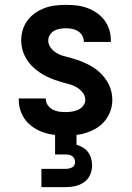

<svg xmlns="http://www.w3.org/2000/svg" viewBox="-20 -548 540 788"><path d="M249 8Q226 8 203.5 5.5Q181 3 160 -4Q139 -11 119.5 -23.5Q100 -36 86 -53.5Q72 -71 64.5 -93Q57 -115 57 -137V-144H168V-142Q168 -128 176 -116.5Q184 -105 196 -98.5Q208 -92 221.5 -90Q235 -88 249 -88Q262 -88 275.5 -90Q289 -92 301 -97.5Q313 -103 321.5 -114Q330 -125 330 -138Q330 -155 319.5 -168Q309 -181 295 -189.5Q281 -198 265.5 -202Q250 -206 234.5 -210.5Q219 -215 203.5 -220.5Q188 -226 173.5 -233Q159 -240 145.5 -249Q132 -258 120 -268.5Q108 -279 98 -292Q88 -305 81 -320Q74 -335 70.5 -350.5Q67 -366 67 -382Q67 -405 73.5 -426Q80 -447 93.5 -465Q107 -483 125.5 -495.5Q144 -508 164.5 -515.5Q185 -523 207 -525.5Q229 -528 251 -528Q273 -528 295 -525.5Q317 -523 337.5 -515.5Q358 -508 376.5 -495.5Q395 -483 408.5 -465Q422 -447 428.5 -426Q435 -405 435 -383V-376H324V-378Q324 -391 317 -402.5Q310 -414 299.5 -420.5Q289 -427 276.5 -429.5Q264 -432 251 -432Q239 -432 226.5 -430Q214 -428 203 -422Q192 -416 185 -405Q178 -394 178 -382Q178 -366 188 -352.5Q198 -339 212 -330.5Q226 -322 242 -318Q258 -314 273.5 -309.5Q289 -305 304.5 -299.5Q320 -294 334.5 -287Q349 -280 362.5 -271.5Q376 -263 388 -252Q400 -241 410 -228Q420 -215 427 -200.5Q434 -186 437.5 -170Q441 -154 441 -138Q441 -115 433.5 -93.5Q426 -72 412 -54Q398 -36 379 -24Q360 -12 338.5 -4.5Q317 3 294.5 5.5Q272 8 249 8ZM150 220V145H250Q257 145 263.5 143.5Q270 142 276 139Q282 136 285 130Q288 124 288 117Q288 110 285 103.5Q282 97 276.5 93Q271 89 264 87.5Q257 86 250 86H206V-88H294V46Q308 50 320.5 57.5Q333 65 341.5 76.5Q350 88 354 102Q358 116 358 131Q358 150 350 169Q342 188 325.5 199.5Q309 211 289.5 215.5Q270 220 250 220Z"/></svg>

Font: Iosevka Custom
Style: Bold
Weight: 700
Monospace: yes
Designer: Belleve Invis
Foundry: Belleve Invis
Version: Version 30.3.3; ttfautohint (v1.8.3)